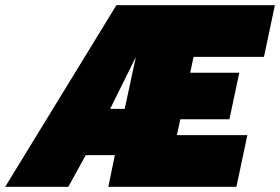

<svg xmlns="http://www.w3.org/2000/svg" viewBox="-59 -719 1078 739"><path d="M389 -699H999L957 -500H686L673 -439H862L824 -260H635L622 -199H893L851 0H358L383 -122H271L204 0H-39ZM421 -300 464 -500 365 -300Z"/></svg>

Font: Prompt Black
Style: Italic
Weight: 900
Italic angle: -12°
Designer: Katatrad Team
Foundry: CadsonDemak
Version: Version 1.001